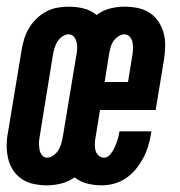

<svg xmlns="http://www.w3.org/2000/svg" viewBox="-21 -548 541 576"><path d="M120 8Q100 8 80.5 4Q61 0 45 -10.5Q29 -21 18.5 -37Q8 -53 3.5 -72Q-1 -91 -1 -111Q-1 -131 3 -151L44 -399Q47 -416 52 -432.5Q57 -449 66.5 -464.5Q76 -480 89 -492.5Q102 -505 118 -513.5Q134 -522 151.5 -525Q169 -528 185 -528Q209 -528 230.5 -522.5Q252 -517 269 -503Q287 -517 309 -522.5Q331 -528 352 -528Q373 -528 392.5 -524Q412 -520 428 -509.5Q444 -499 454.5 -483Q465 -467 470 -448.5Q475 -430 474.5 -409.5Q474 -389 471 -369L446 -218H279L266 -138Q264 -128 263.5 -118Q263 -108 265 -98.5Q267 -89 274 -82Q281 -75 291 -75Q302 -75 310 -85Q318 -95 323 -106Q328 -117 331.5 -128Q335 -139 337 -151V-154H433L432 -146Q429 -128 423.5 -109.5Q418 -91 408.5 -73.5Q399 -56 386.5 -40.5Q374 -25 357 -13.5Q340 -2 321 3Q302 8 284 8Q261 8 240 2.5Q219 -3 203 -16Q185 -3 163 2.5Q141 8 120 8ZM363 -302 376 -382Q378 -392 378 -402Q378 -412 376.5 -421Q375 -430 368.5 -437.5Q362 -445 352 -445Q343 -445 333.5 -438.5Q324 -432 318.5 -423.5Q313 -415 310.5 -405Q308 -395 306 -385L293 -302ZM120 -75Q130 -75 139 -81.5Q148 -88 153.5 -96.5Q159 -105 162 -115Q165 -125 167 -135L208 -382Q210 -392 210.5 -401.5Q211 -411 209 -420.5Q207 -430 201 -437.5Q195 -445 185 -445Q175 -445 166 -438.5Q157 -432 151.5 -423.5Q146 -415 143 -405Q140 -395 138 -385L98 -138Q96 -128 96 -118.5Q96 -109 97.5 -99.5Q99 -90 105 -82.5Q111 -75 120 -75Z"/></svg>

Font: Iosevka Term Curly Oblique
Style: Bold
Weight: 700
Italic angle: -9°
Designer: Belleve Invis
Foundry: Belleve Invis
Version: Version 32.3.0